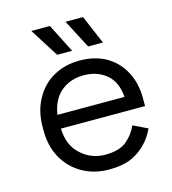

<svg xmlns="http://www.w3.org/2000/svg" viewBox="-106 -778 788 879"><g transform="rotate(-15 288.0 -338.5)"><path d="M416 -7Q372 14 303 14Q233 14 177 -18Q121 -50 90 -106Q59 -162 59 -238V-250Q59 -327 90 -383Q122 -442 176 -472Q231 -503 301 -503Q371 -503 424 -474Q478 -443 507 -389Q537 -334 537 -260V-224H138Q141 -144 189 -101Q237 -56 305 -56Q371 -56 406 -85Q440 -113 458 -154L526 -121Q489 -43 416 -7ZM139 -289H457Q452 -358 411 -395Q367 -433 302 -433Q236 -433 192 -395Q150 -359 139 -289ZM280 -555H209L123 -691H211ZM426 -555H356L285 -691H368Z"/></g></svg>

Font: Rilu
Style: Regular
Weight: 500
Designer: Alí Sinisterra
Foundry: Alí Sinisterra
Version: 0.1